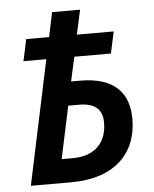

<svg xmlns="http://www.w3.org/2000/svg" viewBox="-52 -775 657 820"><g transform="rotate(-5 276.0 -365.5)"><path d="M47 0H221C406 0 504 -99 504 -248C504 -355 445 -429 297 -429H257L280 -533H437L457 -626H299L322 -731H202L180 -626H82L62 -533H160ZM235 -102H188L236 -327H282C349 -327 382 -300 382 -242C382 -160 335 -102 235 -102Z"/></g></svg>

Font: Noto Sans SemiCondensed SemiBold
Style: Italic
Weight: 600
Width: 4
Italic angle: -12°
Designer: Monotype Design Team
Foundry: Monotype Imaging Inc.
Version: Version 2.013